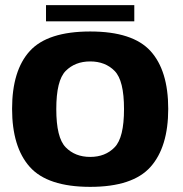

<svg xmlns="http://www.w3.org/2000/svg" viewBox="-20 -722 712 747"><path d="M331 5C441.5 5 519.5 -21 565.5 -72.5C611.5 -124 634.5 -199.5 634.5 -298.5C634.5 -398 611.5 -473 565.5 -523.5C519.5 -574 441.5 -599.5 331 -599.5C220.5 -599.5 142 -574 96 -523.5C50 -473 27 -398 27 -298.5C27 -199.5 50 -124 96 -72.5C142 -21 220.5 5 331 5ZM331 -111.5C291.5 -111.5 260 -124 235.5 -149C211 -174 199 -223.5 199 -297.5C199 -372 211 -421 235.5 -446C260 -470.5 291.5 -483 331 -483C370 -483 402 -470.5 426 -446C450.5 -421 462.5 -372 462.5 -297.5C462.5 -223.5 450.5 -174 426 -149C402 -124 370 -111.5 331 -111.5ZM159 -639H502.5V-702H159Z"/></svg>

Font: Anybody
Style: Bold
Weight: 700
Designer: Tyler Finck
Foundry: Etcetera Type Company
Version: Version 1.110